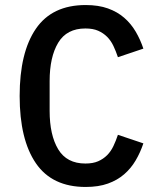

<svg xmlns="http://www.w3.org/2000/svg" viewBox="-20 -730 640 762"><path d="M58 -349Q58 -522 122.5 -616Q187 -710 320 -710Q371 -710 408.5 -696.5Q446 -683 473 -659.5Q500 -636 518.5 -604.5Q537 -573 549 -537L448 -503Q440 -527 430 -548Q420 -569 405 -584Q390 -599 369.5 -608Q349 -617 319 -617Q245 -617 211 -560.5Q177 -504 177 -408V-290Q177 -194 211 -137.5Q245 -81 319 -81Q349 -81 369.5 -90Q390 -99 405 -114Q420 -129 430 -150Q440 -171 448 -195L549 -161Q537 -125 518.5 -93.5Q500 -62 473 -38.5Q446 -15 408.5 -1.5Q371 12 320 12Q187 12 122.5 -82Q58 -176 58 -349Z"/></svg>

Font: IBM Plaex Mono Medium
Style: Regular
Weight: 500
Designer: Mike Abbink, Paul van der Laan, Pieter van Rosmalen
Foundry: Bold Monday
Version: Version 2.003